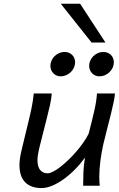

<svg xmlns="http://www.w3.org/2000/svg" viewBox="-20 -983 628 1016"><path d="M419.9 0Q419.9 -36.1 421.4 -72.5Q422.9 -108.9 429.7 -148.9Q404.8 -114.7 375.5 -85.2Q346.2 -55.7 315.9 -34.2Q285.6 -12.7 255.9 -0.2Q226.1 12.2 200.2 12.2Q144 12.2 113.5 -18.3Q83 -48.8 83 -109.9Q83 -128.4 86.2 -148.7Q89.4 -168.9 95.2 -192.9L129.4 -334.5Q134.8 -356.9 139.2 -375.7Q143.6 -394.5 147.2 -412.4Q150.9 -430.2 153.6 -448.5Q156.2 -466.8 158.7 -488.3H253.9Q252 -460.9 244.4 -426.5Q236.8 -392.1 224.1 -342.8Q205.1 -268.6 191.7 -215.1Q178.2 -161.6 178.2 -136.7Q178.2 -100.1 192.9 -83Q207.5 -65.9 231.9 -65.9Q243.7 -65.9 261.5 -75Q279.3 -84 299.6 -99.9Q319.8 -115.7 341.6 -136.5Q363.3 -157.2 383.3 -180.4Q403.3 -203.6 420.7 -228.3Q438 -252.9 449.2 -275.9Q458.5 -313 466.1 -342.8Q473.6 -372.6 479.2 -397.7Q484.9 -422.9 488.3 -444.8Q491.7 -466.8 493.2 -488.3H588.4Q586.9 -469.2 581.1 -441.2Q575.2 -413.1 566.7 -378.7Q558.1 -344.2 547.9 -304.7Q537.6 -265.1 527.3 -222.2Q517.6 -180.2 511.5 -134Q505.4 -87.9 505.4 -48.8Q505.4 -34.7 505.9 -22.7Q506.3 -10.7 507.8 0ZM377.4 -653.3Q377.4 -638.7 371.3 -625.2Q365.2 -611.8 354.7 -601.6Q344.2 -591.3 330.3 -585.2Q316.4 -579.1 300.8 -579.1Q289.1 -579.1 279.1 -583.5Q269 -587.9 262 -595.5Q254.9 -603 250.7 -613Q246.6 -623 246.6 -634.3Q246.6 -647.5 252 -660.6Q257.3 -673.8 267.3 -684.3Q277.3 -694.8 291.5 -701.4Q305.7 -708 323.2 -708Q335 -708 345 -703.6Q355 -699.2 362.3 -691.9Q369.6 -684.6 373.5 -674.6Q377.4 -664.6 377.4 -653.3ZM582.5 -653.3Q582.5 -638.7 576.4 -625.2Q570.3 -611.8 559.8 -601.6Q549.3 -591.3 535.4 -585.2Q521.5 -579.1 505.9 -579.1Q494.1 -579.1 484.1 -583.5Q474.1 -587.9 467 -595.5Q460 -603 455.8 -613Q451.7 -623 451.7 -634.3Q451.7 -647.5 457 -660.6Q462.4 -673.8 472.4 -684.3Q482.4 -694.8 496.6 -701.4Q510.7 -708 528.3 -708Q540 -708 550 -703.6Q560.1 -699.2 567.4 -691.9Q574.7 -684.6 578.6 -674.6Q582.5 -664.6 582.5 -653.3ZM403.8 -963.4 538.1 -757.8H464.8L301.3 -963.4Z"/></svg>

Font: Andika New Basic
Style: Italic
Weight: 400
Italic angle: -14°
Designer: Victor Gaultney, Annie Olsen, Julie Remington, Don Collingsworth, Eric Hays
Foundry: SIL International
Version: Version 5.500